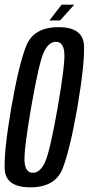

<svg xmlns="http://www.w3.org/2000/svg" viewBox="-24 -796 379 820"><path d="M105.5 4Q211.5 4 243 -75.2Q274.5 -154.5 306.5 -337.5Q337.5 -520 334.8 -600Q332 -680 226 -680Q120 -680 88.2 -600.5Q56.5 -521 24.5 -337.5Q-7 -154.5 -4 -75.2Q-1 4 105.5 4ZM116.5 -58Q85.5 -58 81 -102.8Q76.5 -147.5 109 -337.5Q142.5 -529 163.2 -573.2Q184 -617.5 215 -617.5Q245.5 -617.5 250.5 -573.5Q255.5 -529.5 222.5 -337.5Q189 -147.5 168 -102.8Q147 -58 116.5 -58ZM188 -708.5H232.5L293 -776H241.5ZM187 -708.5H230.5L289.5 -776H239Z"/></svg>

Font: Anybody ExtraCondensed
Style: Italic
Weight: 400
Width: 2
Italic angle: -10°
Version: Version 1.113;gftools[0.9.25]